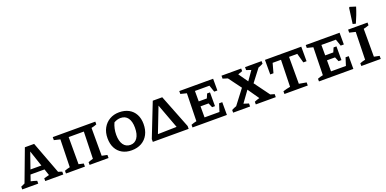

<svg xmlns="http://www.w3.org/2000/svg" viewBox="-9 -1717 5279 2628"><g transform="rotate(-20 2630.5 -403.0)"><path d="M542 -59Q556 -55 566.5 -51.5Q577 -48 597 -41V0H334V-40L410 -60L379 -153H175L145 -65Q169 -60 190 -54Q211 -48 232 -41V0H-1V-40L56 -66L230 -530H365ZM198 -218H357L279 -450Z M841 -456V-61L912 -45V0H636V-40Q670 -54 714 -63L724 -465L636 -486V-530H1256V-490Q1239 -483 1219 -477Q1199 -471 1178 -467V-61L1256 -45V0H980V-40Q998 -47 1014.5 -52.5Q1031 -58 1051 -63L1062 -456Z M1592 10Q1514 10 1456 -22.5Q1398 -55 1366.5 -115Q1335 -175 1335 -258Q1335 -343 1370 -406Q1405 -469 1465.5 -504Q1526 -539 1604 -539Q1684 -539 1743 -507Q1802 -475 1834 -415.5Q1866 -356 1866 -275Q1866 -188 1832.5 -124Q1799 -60 1737.5 -25Q1676 10 1592 10ZM1601 -66Q1665 -66 1701.5 -118.5Q1738 -171 1738 -267Q1738 -359 1701.5 -409Q1665 -459 1596 -459Q1573 -459 1548 -452Q1523 -445 1499 -431Q1463 -352 1463 -261Q1463 -169 1499.5 -117.5Q1536 -66 1601 -66Z M2231 -530 2423 -41V0H1901V-41L2093 -530ZM2003 -76 2277 -82 2144 -440Z M2934 -186H2980V0H2479V-39Q2520 -55 2558 -62L2567 -466L2479 -488V-530H2972V-359H2926L2892 -458H2681V-306H2799L2826 -369H2868V-169H2826L2798 -234H2681V-73H2898Z M3071 0V-39Q3105 -57 3140 -69L3301 -280L3164 -465L3094 -487V-530H3381V-492Q3349 -479 3316 -469L3412 -332L3505 -464L3437 -487V-530H3678V-492Q3644 -474 3609 -462L3471 -282L3633 -61L3692 -44V0H3401V-39Q3437 -55 3476 -65L3362 -229L3245 -67L3318 -44V0Z M4256 -530V-318H4209L4171 -456H4051V-64L4158 -45V0H3818V-40Q3844 -48 3870.5 -55Q3897 -62 3924 -66L3934 -456H3812L3774 -318H3727V-530Z M4776 -186H4822V0H4321V-39Q4362 -55 4400 -62L4409 -466L4321 -488V-530H4814V-359H4768L4734 -458H4523V-306H4641L4668 -369H4710V-169H4668L4640 -234H4523V-73H4740Z M4938 0V-40Q4972 -54 5016 -63L5026 -465L4938 -486V-530H5221V-490Q5205 -484 5188 -479Q5171 -474 5143 -467V-61L5221 -45V0ZM5066 -570 5023 -581 5053 -805 5063 -816 5149 -789Q5132 -733 5111 -678Q5090 -623 5066 -570Z"/></g></svg>

Font: Piazzolla SC SemiBold
Style: Regular
Weight: 600
Designer: Juan Pablo del Peral
Foundry: Huerta Tipografica
Version: Version 1.330